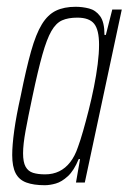

<svg xmlns="http://www.w3.org/2000/svg" viewBox="-20 -538 379 566"><path d="M112 8Q79 8 57.5 0Q36 -8 26 -27.5Q16 -47 16 -81Q16 -110 22 -153.5Q28 -197 41 -255Q57 -335 71.5 -386.5Q86 -438 103.5 -466.5Q121 -495 145 -506.5Q169 -518 203 -518Q223 -518 242.5 -513Q262 -508 275 -490.5Q288 -473 288 -435H292L311 -510H339L230 0H204L216 -69H212Q198 -35 180 -18.5Q162 -2 144.5 3Q127 8 112 8ZM113 -24Q136 -24 154.5 -33Q173 -42 187 -60Q201 -78 210 -105Q217 -124 225 -152Q233 -180 241.5 -213.5Q250 -247 257 -282Q264 -317 268 -349Q272 -381 272 -406Q272 -450 257.5 -468Q243 -486 208 -486Q181 -486 163 -478Q145 -470 131.5 -446.5Q118 -423 105 -377Q92 -331 76 -255Q63 -194 55.5 -153Q48 -112 48 -86Q48 -60 55.5 -46.5Q63 -33 77.5 -28.5Q92 -24 113 -24Z"/></svg>

Font: Saira UltraCondensed Thin
Style: Italic
Weight: 250
Width: 1
Italic angle: -12°
Designer: Hector Gatti with collaboration of the Omnibus-Type team
Foundry: Omnibus-Type
Version: Version 1.101